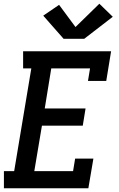

<svg xmlns="http://www.w3.org/2000/svg" viewBox="-20 -1010 640 1030"><path d="M1 0V-92H56L148 -643H104V-735H576L550 -576H452L463 -643H255L220 -428H439L424 -336H205L164 -92H372L383 -159H481L454 0ZM321 -802 212 -926 297 -984 385 -865 513 -990 585 -920 432 -802Z"/></svg>

Font: Iosevka Slab SmBdExObl
Style: Regular
Weight: 600
Width: 7
Italic angle: -9°
Monospace: yes
Designer: Belleve Invis
Foundry: Belleve Invis
Version: Version 11.1.0; ttfautohint (v1.8.3)